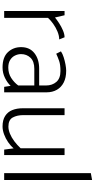

<svg xmlns="http://www.w3.org/2000/svg" viewBox="371 -1118 759 1542"><g transform="rotate(90 751.0 -346.5)"><path d="M123 0V-352Q142 -373 170.5 -393.5Q199 -414 232.5 -428Q266 -442 296 -442L279 -485Q254 -485 223.5 -472Q193 -459 165.5 -441Q138 -423 120 -408L102 -485H68V0Z M414 -136Q414 -180 443 -211Q472 -242 532 -242H666V-113Q642 -80 605.5 -56.5Q569 -33 522 -33Q486 -33 462 -47.5Q438 -62 426 -86Q414 -110 414 -136ZM411 -418Q439 -431 469 -441.5Q499 -452 550 -452Q609 -452 637.5 -419Q666 -386 666 -336V-281H531Q455 -281 406.5 -243Q358 -205 358 -136Q358 -73 398.5 -30Q439 13 521 13Q566 13 605.5 -6.5Q645 -26 669 -52L677 0H721V-340Q721 -388 700.5 -423.5Q680 -459 641.5 -478.5Q603 -498 547 -498Q527 -498 497.5 -492.5Q468 -487 439.5 -478Q411 -469 392 -456Z M1170 -485V-132Q1144 -104 1114 -81.5Q1084 -59 1053.5 -46.5Q1023 -34 996 -34Q942 -34 923 -69Q904 -104 904 -154V-485H849V-148Q849 -102 863.5 -65.5Q878 -29 910.5 -8Q943 13 995 13Q1025 13 1058 1Q1091 -11 1121 -31.5Q1151 -52 1171 -76L1181 0H1225V-485Z M1425 0V-706L1370 -696V0Z"/></g></svg>

Font: Catamaran ExtraLight
Style: Regular
Weight: 250
Designer: Pria Ravichandran
Version: Version 2.000